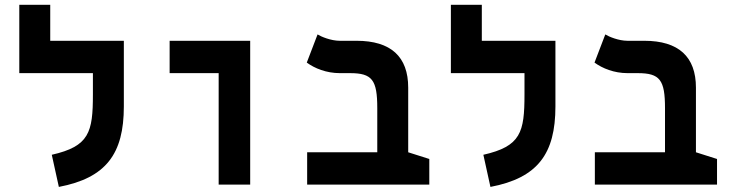

<svg xmlns="http://www.w3.org/2000/svg" viewBox="-20 -752 2970 782"><path d="M484.4 -585.9H184.6V-732.4H58.6V-454.1H358.4V-367.2C358.4 -213.4 343.8 -156.2 190.9 -121.6L219.7 9.3C412.1 -27.3 484.4 -125.5 484.4 -318.4Z M870.6 0H999V-585.9H670.9V-454.1H870.6Z M1728.5 -104.5 1642.6 -131.8V-395C1642.6 -521 1572.3 -585.9 1432.1 -585.9H1363.8C1328.1 -585.9 1288.1 -602.5 1273.4 -611.8L1229.5 -497.1C1261.7 -473.6 1309.1 -454.1 1364.3 -454.1H1405.8C1496.1 -454.1 1516.6 -426.3 1516.6 -311.5V-131.8H1231V0H1728.5Z M2242.2 -585.9H1942.4V-732.4H1816.4V-454.1H2116.2V-367.2C2116.2 -213.4 2101.6 -156.2 1948.7 -121.6L1977.5 9.3C2169.9 -27.3 2242.2 -125.5 2242.2 -318.4Z M2900.4 -104.5 2814.5 -131.8V-395C2814.5 -521 2744.1 -585.9 2604 -585.9H2535.6C2500 -585.9 2460 -602.5 2445.3 -611.8L2401.4 -497.1C2433.6 -473.6 2481 -454.1 2536.1 -454.1H2577.6C2668 -454.1 2688.5 -426.3 2688.5 -311.5V-131.8H2402.8V0H2900.4Z"/></svg>

Font: Cascadia Code
Style: Bold
Weight: 700
Monospace: yes
Designer: Aaron Bell
Foundry: Saja Typeworks
Version: Version 2404.023